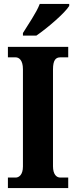

<svg xmlns="http://www.w3.org/2000/svg" viewBox="-20 -951 384 971"><path d="M96 -784V-771H164C221 -810 309 -886 330 -921V-931H181C164 -886 122 -827 96 -784ZM20 0H325V-53H285C265 -53 248 -70 248 -110V-600C248 -647 262 -661 285 -661H325V-714H20V-661H59C76 -661 96 -647 96 -601V-109C96 -67 76 -53 59 -53H20Z"/></svg>

Font: Noto Serif Bengali ExtraCondensed ExtraBold
Style: Regular
Weight: 800
Width: 2
Designer: Juan Bruce, Universal Thirst, Indian Type Foundry and the Monotype Design Team.
Foundry: Monotype Imaging Inc.
Version: Version 2.003